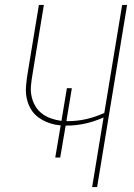

<svg xmlns="http://www.w3.org/2000/svg" viewBox="-20 -755 540 775"><path d="M352 0 398 -281Q363 -265 325 -256.5Q287 -248 249 -248H245L223 -119H203L225 -249Q200 -251 177.5 -259Q155 -267 136 -280.5Q117 -294 105 -314Q93 -334 88 -357.5Q83 -381 85 -406Q87 -431 91 -456L137 -735H157L111 -454Q107 -431 105 -409Q103 -387 107.5 -366Q112 -345 122.5 -327Q133 -309 149.5 -296.5Q166 -284 186 -277Q206 -270 228 -267L250 -399H270L248 -266H255Q292 -266 329 -274.5Q366 -283 401 -299L473 -735H493L372 0Z"/></svg>

Font: Iosevka Curly Thin
Style: Italic
Weight: 100
Italic angle: -9°
Monospace: yes
Designer: Belleve Invis
Foundry: Belleve Invis
Version: Version 22.1.2; ttfautohint (v1.8.4)